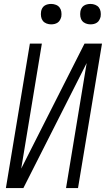

<svg xmlns="http://www.w3.org/2000/svg" viewBox="-20 -957 540 977"><path d="M10 0 132 -735H193L88 -99L410 -735H499L377 0H316L421 -636L99 0ZM440 -833Q428 -833 416.5 -837.5Q405 -842 398 -851Q391 -860 389 -872.5Q387 -885 389 -898Q390 -906 394.5 -914.5Q399 -923 406.5 -928Q414 -933 423 -935Q432 -937 440 -937Q453 -937 464.5 -932.5Q476 -928 483 -919Q490 -910 492 -897.5Q494 -885 492 -872Q490 -864 485.5 -855.5Q481 -847 473.5 -842Q466 -837 457.5 -835Q449 -833 440 -833ZM240 -833Q228 -833 216.5 -837.5Q205 -842 198 -851Q191 -860 189 -872.5Q187 -885 189 -898Q190 -906 194.5 -914.5Q199 -923 206.5 -928Q214 -933 223 -935Q232 -937 240 -937Q253 -937 264.5 -932.5Q276 -928 283 -919Q290 -910 292 -897.5Q294 -885 292 -872Q290 -864 285.5 -855.5Q281 -847 273.5 -842Q266 -837 257.5 -835Q249 -833 240 -833Z"/></svg>

Font: Iosevka Curly Light Oblique
Style: Regular
Weight: 300
Italic angle: -9°
Monospace: yes
Designer: Belleve Invis
Foundry: Belleve Invis
Version: Version 11.1.0; ttfautohint (v1.8.3)